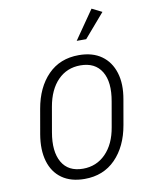

<svg xmlns="http://www.w3.org/2000/svg" viewBox="-101 -1011 854 1093"><g transform="rotate(-10 326.5 -464.0)"><path d="M594 -397 569 -254Q548 -133 478 -61.5Q408 10 299 10Q220 10 168.5 -26.5Q117 -63 97.5 -129.5Q78 -196 93 -284L118 -427Q139 -548 208.5 -619Q278 -690 387 -690Q466 -690 517.5 -653.5Q569 -617 589.5 -551Q610 -485 594 -397ZM526 -397Q546 -507 508.5 -569Q471 -631 386 -631Q308 -631 255.5 -577.5Q203 -524 186 -427L161 -284Q142 -175 178.5 -112Q215 -49 300 -49Q378 -49 431.5 -103.5Q485 -158 501 -254ZM445 -772H390L505 -938L563 -909Z"/></g></svg>

Font: Inria Sans Light
Style: Italic
Weight: 300
Italic angle: -10°
Designer: Black Foundry Team
Foundry: Black Foundry
Version: Version 1.2; ttfautohint (v1.8.3)